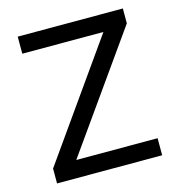

<svg xmlns="http://www.w3.org/2000/svg" viewBox="-109 -837 878 935"><g transform="rotate(-15 330.0 -370.0)"><path d="M594 0H64V-75L473 -654H64V-740H594V-665L184 -86H594Z"/></g></svg>

Font: Be Vietnam Pro Variable Thin
Style: Regular
Weight: 100
Designer: Lam Bao, Tony Le, Vietanh Nguyen
Foundry: Yellow Type Foundry
Version: Version 1.002